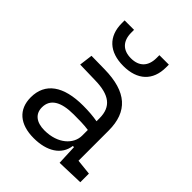

<svg xmlns="http://www.w3.org/2000/svg" viewBox="-222 -902 1031 1031"><g transform="rotate(45 293.0 -387.0)"><path d="M409.2 4.9 561.5 0V-65.4L473.1 -74.7V-303.7C473.1 -447.3 394.5 -518.6 224.6 -521L124 -522.5L114.3 -446.3L231 -443.4C339.8 -441.4 391.6 -403.3 391.6 -315.9V-293C360.4 -298.8 323.2 -301.8 281.7 -301.8C132.3 -301.8 50.8 -243.7 50.8 -134.3C50.8 -42.5 111.3 9.8 217.3 9.8C316.4 9.8 385.7 -33.2 395.5 -109.4H404.3ZM391.6 -227.1V-184.1C391.6 -120.1 330.6 -60.5 228.5 -60.5C167 -60.5 131.3 -88.9 131.3 -138.7C131.3 -200.7 181.6 -232.4 279.3 -232.4C316.9 -232.4 356 -232.4 391.6 -227.1ZM283.2 -604.5C390.1 -604.5 451.2 -661.6 451.2 -761.7V-782.7H379.4V-761.7C379.4 -698.2 345.2 -662.6 283.2 -662.6C221.2 -662.6 187 -698.2 187 -761.7V-782.7H115.2V-761.7C115.2 -661.6 176.3 -604.5 283.2 -604.5Z"/></g></svg>

Font: Cascadia Code SemiLight
Style: Regular
Weight: 350
Monospace: yes
Designer: Aaron Bell
Foundry: Saja Typeworks
Version: Version 2404.023